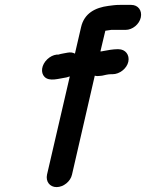

<svg xmlns="http://www.w3.org/2000/svg" viewBox="-20 -722 596 784"><path d="M211 42C239 42 268 19 274 -9L367 -413C374 -411 380 -411 387 -412L397 -413C405 -415 422 -419 433 -419H440C468 -419 498 -442 504 -470C510 -498 492 -521 464 -521H457C444 -521 417 -517 404 -514L393 -512H390L410 -596C411 -597 413 -597 414 -597C422 -598 429 -599 434 -600H493C521 -600 549 -623 555 -651C561 -679 544 -702 516 -702H469C449 -702 441 -700 423 -698C369 -691 324 -668 311 -611L286 -503C277 -508 267 -509 256 -507C248 -505 230 -503 218 -499H211C197 -497 185 -491 173 -480C149 -457 145 -425 162 -408C182 -388 219 -401 252 -406L265 -410L172 -9C166 19 183 42 211 42Z"/></svg>

Font: Electronic
Style: UltBlkIt
Weight: 500
Version: Version 1.011